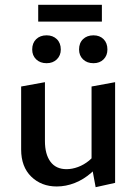

<svg xmlns="http://www.w3.org/2000/svg" viewBox="-20 -770 567 799"><path d="M216 6Q152 6 110 -35Q68 -76 68 -148V-410L167 -428V-183Q167 -128 190 -97Q213 -66 257 -66Q280 -66 304.5 -75Q329 -84 350.5 -101.5Q372 -119 386 -146L418 -122Q393 -80 360.5 -51.5Q328 -23 291 -8.5Q254 6 216 6ZM378 9 361 -83V-410L459 -428V-9ZM174 -507Q147 -507 130.5 -523Q114 -539 114 -564Q114 -591 130.5 -607Q147 -623 174 -623Q200 -623 216.5 -607Q233 -591 233 -564Q233 -539 216.5 -523Q200 -507 174 -507ZM369 -507Q342 -507 325.5 -523Q309 -539 309 -564Q309 -591 325.5 -607Q342 -623 369 -623Q395 -623 411 -607Q427 -591 427 -564Q427 -539 411 -523Q395 -507 369 -507ZM139 -680V-750H404V-680Z"/></svg>

Font: Ysabeau Office SemiBold
Style: Regular
Weight: 600
Designer: Christian Thalmann (Catharsis Fonts)
Version: Version 2.001;gftools[0.9.30]; featfreeze: tnum,lnum,ss02